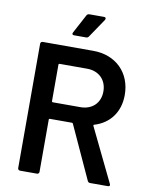

<svg xmlns="http://www.w3.org/2000/svg" viewBox="-96 -959 804 1028"><g transform="rotate(10 306.5 -444.5)"><path d="M344 -600C408 -600 451 -558 451 -495C451 -432 408 -391 344 -391H194C191 -391 189 -393 189 -396V-595C189 -598 191 -600 194 -600ZM562 0C569 0 573 -3 573 -8C573 -9 572 -11 571 -14L430 -305V-307C430 -308 430 -311 433 -311C517 -336 567 -404 567 -496C567 -617 483 -700 360 -700H85C78 -700 73 -695 73 -688V-12C73 -5 78 0 85 0H177C184 0 189 -5 189 -12V-296C189 -299 191 -301 194 -301H314C317 -301 319 -300 320 -297L452 -9C455 -3 459 0 466 0ZM310 -764C316 -764 321 -767 324 -772L393 -874C394 -877 395 -879 395 -881C395 -884 394 -889 385 -889H306C299 -889 294 -886 291 -881L236 -778C235 -775 234 -773 234 -772C234 -769 235 -764 244 -764Z"/></g></svg>

Font: Barlow SemiBold Numbers
Style: Regular
Weight: 600
Designer: Jeremy Tribby
Foundry: Tribby Type
Version: Version 1.408